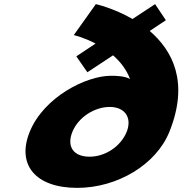

<svg xmlns="http://www.w3.org/2000/svg" viewBox="-20 -895 884 930"><path d="M123.7 -256C59.8 -98 150.6 15 354.1 15C548.8 15 736.3 -98 800.2 -256C898 -498 814.6 -651 705.2 -745L783.4 -797L731.3 -875L621.9 -803C530 -856 444.2 -875 444.2 -875L337.4 -725C337.4 -725 385.7 -714 442.9 -684L349.7 -622L403.2 -545L527.7 -627C561.8 -597 592.6 -559 609.9 -512C584.5 -528 532.8 -528 517.4 -528C396.4 -528 191.6 -424 123.7 -256ZM330.5 -256C359.2 -327 437.7 -377 511.4 -377C581.8 -377 619.6 -329 595.4 -261L593.4 -256C565.1 -186 489.9 -136 414 -136C334.8 -136 302.2 -186 330.5 -256Z"/></svg>

Font: Hussar
Style: BdWideOblFour
Weight: 700
Foundry: Cannot Into Space Fonts
Version: Version 2.00